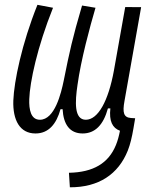

<svg xmlns="http://www.w3.org/2000/svg" viewBox="-20 -547 626 801"><path d="M271.5 234.4C391.6 234.9 473.6 180.2 513.2 81.1C523.4 55.2 530.3 25.9 536.6 -10.7L543.9 -53.7H543L526.4 -54.7C496.1 -57.1 490.2 -76.2 499.5 -126.5L568.8 -517.1L502.4 -517.6L455.1 -252C432.1 -126 389.2 -47.4 337.9 -47.4C288.6 -47.4 293 -122.6 303.2 -191.9C317.9 -298.8 355 -434.6 378.4 -514.6L322.3 -523.9C281.7 -385.3 270.5 -333.5 246.1 -211.9C234.9 -156.7 208 -47.4 146.5 -47.4C108.4 -47.4 100.6 -89.8 102.1 -133.3C104.5 -205.1 135.3 -350.1 201.2 -514.6L136.2 -526.9C70.8 -364.3 38.6 -207 35.6 -127.9C32.7 -45.4 63 9.8 127.9 9.8C183.1 9.8 215.3 -29.8 232.4 -91.3H241.2C244.6 -28.8 270.5 9.8 324.7 9.8C376 9.8 411.1 -24.9 430.2 -94.7H440.4C434.6 -42 448.7 -13.2 480.5 -1.5C476.1 21 471.2 39.6 463.4 58.6C432.6 133.8 369.6 171.9 267.6 173.8Z"/></svg>

Font: Cascadia Mono NF Light
Style: Italic
Weight: 300
Italic angle: -10°
Monospace: yes
Designer: Aaron Bell
Foundry: Saja Typeworks
Version: Version 2404.023